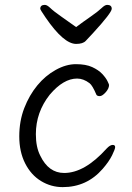

<svg xmlns="http://www.w3.org/2000/svg" viewBox="-20 -749 540 787"><path d="M237 18Q189 18 148 -7Q107 -32 83 -79.5Q59 -127 59 -190Q59 -253 79.5 -306Q100 -359 133 -399Q166 -439 208.5 -462.5Q251 -486 291 -486Q332 -486 358 -474Q384 -462 399 -446Q414 -430 420.5 -416.5Q427 -403 427 -401Q427 -386 413 -370.5Q399 -355 389 -355Q378 -355 375 -361Q359 -399 347 -408Q322 -427 296 -427Q240 -427 184 -361Q127 -289 127 -199Q127 -146 145 -111Q179 -40 243 -40Q327 -40 417 -140Q431 -155 442 -155Q452 -155 452 -146Q452 -138 439.5 -112.5Q427 -87 401 -57Q336 18 237 18ZM292 -569Q241 -569 167 -677Q145 -709 145 -713Q145 -729 164 -729Q173 -729 187 -715.5Q201 -702 232 -680.5Q263 -659 292 -638Q320 -659 351 -680.5Q382 -702 396 -715.5Q410 -729 419 -729Q438 -729 438 -713Q438 -697 361 -613Q343 -594 331.5 -581.5Q320 -569 292 -569Z"/></svg>

Font: LXGW WenKai Mono TC
Style: Regular
Weight: 400
Designer: LXGW / Fontworks Inc.
Foundry: LXGW / Fontworks Inc.
Version: Version 1.330